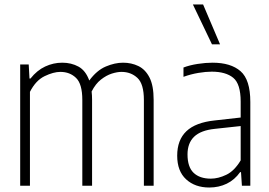

<svg xmlns="http://www.w3.org/2000/svg" viewBox="-20 -828 1201 856"><path d="M70 0V-540.5H108L111.5 -478H116Q145 -514.5 181.5 -531.5Q218 -548.5 257.5 -548.5Q298 -548.5 330 -531Q362 -513.5 378 -469Q411.5 -514.5 451.8 -531.5Q492 -548.5 528.5 -548.5Q566 -548.5 597 -533.5Q628 -518.5 646.5 -482.5Q665 -446.5 665 -383V0H621.5V-382.5Q621.5 -453.5 592.8 -480.5Q564 -507.5 521.5 -507.5Q502.5 -507.5 478.2 -499.8Q454 -492 430 -473.2Q406 -454.5 388.5 -420Q390.5 -403 390.5 -383.5V0H347V-382.5Q347 -453.5 319.2 -480.5Q291.5 -507.5 249 -507.5Q218.5 -507.5 179 -488.5Q139.5 -469.5 113.5 -418.5V0Z M913 8Q849.5 8 809.8 -28.5Q770 -65 770 -134Q770 -204 811 -243Q852 -282 937 -291L1053 -304V-375Q1053 -454 1019.8 -481.2Q986.5 -508.5 924 -508.5Q897.5 -508.5 864.5 -503Q831.5 -497.5 798 -485.5V-527Q825.5 -537.5 861 -543Q896.5 -548.5 927.5 -548.5Q1009 -548.5 1052.5 -510.5Q1096 -472.5 1096 -373.5V0H1058.5L1054.5 -60.5H1050.5Q1026 -26 990.8 -9Q955.5 8 913 8ZM816 -139.5Q816 -83.5 843.2 -57.5Q870.5 -31.5 920 -31.5Q953 -31.5 989 -48.8Q1025 -66 1053 -113V-266L937.5 -253.5Q875 -247 845.5 -218.5Q816 -190 816 -139.5ZM925 -630.5 840 -808H885.5L961 -630.5Z"/></svg>

Font: Encode Sans Condensed Condensed ExtraLight
Style: Regular
Weight: 200
Width: 3
Designer: Multiple Designers
Foundry: Impallari Type
Version: Version 3.000; ttfautohint (v1.8.3) -l 8 -r 50 -G 200 -x 14 